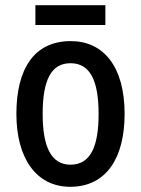

<svg xmlns="http://www.w3.org/2000/svg" viewBox="-20 -708 542 738"><path d="M385 -688H116V-612H385ZM459 -270C459 -452 378 -550 252 -550C113 -550 43 -446 43 -270C43 -102 118 10 250 10C390 10 459 -103 459 -270ZM144 -270C144 -399 176 -465 251 -465C326 -465 359 -399 359 -270C359 -141 326 -75 251 -75C177 -75 144 -143 144 -270Z"/></svg>

Font: Noto Sans Tamil Condensed Medium
Style: Regular
Weight: 500
Width: 3
Designer: Jelle Bosma - Monotype Design Team
Foundry: Monotype Imaging Inc.
Version: Version 2.004